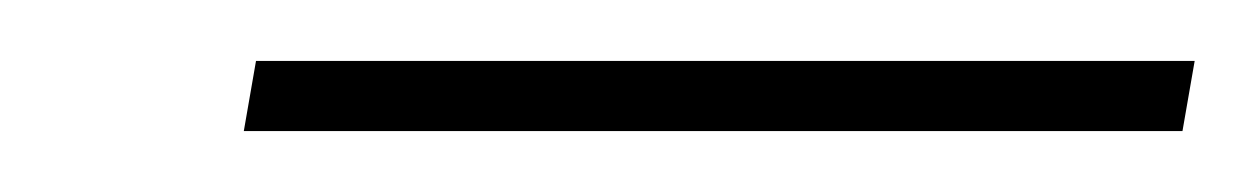

<svg xmlns="http://www.w3.org/2000/svg" viewBox="-20 -629 412 63"><path d="M60 -586 64 -609H372L368 -586Z"/></svg>

Font: DM Sans 28pt Thin
Style: Italic
Weight: 250
Italic angle: -10°
Version: Version 4.004;gftools[0.9.30]